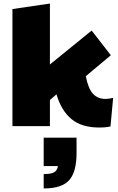

<svg xmlns="http://www.w3.org/2000/svg" viewBox="-20 -710 666 1081"><path d="M261 0H50V-659L261 -690V-347L496 -538L604 -399L463 -281Q477 -210 504 -181.5Q531 -153 574 -153Q592 -153 617 -159L602 2Q583 6 568 7Q553 8 539 8Q440 8 382.5 -39.5Q325 -87 298 -179L261 -147ZM226 351V270Q270 270 286.5 259Q303 248 306 225H226V65H411V152Q411 258 369.5 304.5Q328 351 226 351Z"/></svg>

Font: Paytone One
Style: Regular
Weight: 400
Designer: Vernon Adams
Foundry: Vernon Adams
Version: Version 1.002; ttfautohint (v1.8.4.7-5d5b);gftools[0.9.23]